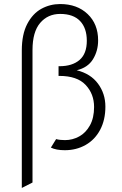

<svg xmlns="http://www.w3.org/2000/svg" viewBox="-20 -732 604 951"><path d="M88 -482Q88 -562 115 -613.5Q142 -665 185 -688.5Q228 -712 278 -712Q362 -712 414 -662.5Q466 -613 466 -532Q466 -480 440.5 -438.5Q415 -397 360 -384Q429 -367 465.5 -317.5Q502 -268 502 -204Q502 -138 476 -89Q450 -40 404 -14Q358 12 301 12Q258 12 232 -1L258 -43Q276 -38 302 -38Q339 -38 372 -56Q405 -74 425.5 -111Q446 -148 446 -202Q446 -267 404 -311.5Q362 -356 274 -356H270V-404H274Q338 -404 374 -435Q410 -466 410 -530Q410 -593 376.5 -628Q343 -663 278 -663Q217 -663 179 -618.5Q141 -574 141 -484V172L88 199Z"/></svg>

Font: Overpass ExtraLight
Style: Regular
Weight: 200
Designer: Delve Withrington, Thomas Jockin
Foundry: Delve Fonts
Version: Version 3.000;DELV;Overpass